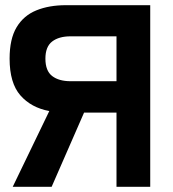

<svg xmlns="http://www.w3.org/2000/svg" viewBox="-20 -720 665 740"><path d="M29 0 170 -292Q100 -305 58.5 -352.5Q17 -400 17 -494Q17 -570 44 -615Q71 -660 120 -680Q169 -700 234 -700H559V0H429V-286H304L179 0ZM252 -407H429V-580H252Q207 -580 181 -560Q155 -540 155 -494Q155 -447 181 -427Q207 -407 252 -407Z"/></svg>

Font: Zen Kaku Gothic Antique Black
Style: Regular
Weight: 900
Designer: Yoshimichi Ohira
Foundry: Positype
Version: Version 1.001